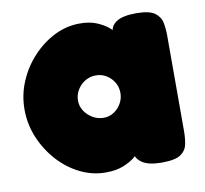

<svg xmlns="http://www.w3.org/2000/svg" viewBox="-63 -567 683 641"><g transform="rotate(-10 278.5 -246.0)"><path d="M436 7Q391 7 369.5 -8Q348 -23 349 -42H363Q358 -35 343.5 -23.5Q329 -12 305 -2.5Q281 7 246 7Q201 7 159.5 -13.5Q118 -34 85.5 -70Q53 -106 34 -151.5Q15 -197 15 -247Q15 -296 34 -341Q53 -386 86 -421.5Q119 -457 160 -477.5Q201 -498 246 -498Q280 -498 303.5 -488Q327 -478 341.5 -466Q356 -454 361 -446H350Q349 -471 370.5 -485Q392 -499 437 -499Q482 -499 500.5 -485.5Q519 -472 523 -451Q527 -430 527 -408V-83Q527 -61 523 -40Q519 -19 500.5 -6Q482 7 436 7ZM271 -174Q290 -174 305.5 -184Q321 -194 330.5 -210.5Q340 -227 340 -246Q340 -266 330.5 -282Q321 -298 305 -308Q289 -318 269 -318Q249 -318 232.5 -308Q216 -298 206 -281.5Q196 -265 196 -245Q196 -226 206.5 -210Q217 -194 234 -184Q251 -174 271 -174Z"/></g></svg>

Font: Fredoka
Style: Bold
Weight: 700
Designer: Ben Nathan
Foundry: Milena B. Brandão, Ben Nathan
Version: Version 2.001